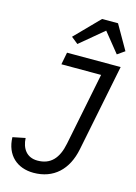

<svg xmlns="http://www.w3.org/2000/svg" viewBox="-139 -1008 775 1093"><g transform="rotate(15 249.0 -461.5)"><path d="M322 -935 183 -793 223 -761 362 -877 455 -762 498 -792 416 -935ZM179 -698 165 -626H399L313 -198C295 -108 252 -61 175 -61C111 -61 80 -107 77 -168L3 -153C6 -47 75 12 171 12C289 12 367 -61 392 -186L495 -698Z"/></g></svg>

Font: LVC Sans
Style: Italic
Weight: 400
Italic angle: -11.31°
Designer: Mike Abbink, Paul van der Laan, Pieter van Rosmalen
Foundry: Bold Monday
Version: Version 3.0